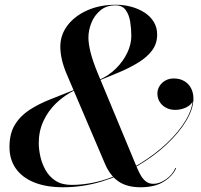

<svg xmlns="http://www.w3.org/2000/svg" viewBox="-20 -780 846 810"><path d="M572.5 10Q515 10 479 -15.2Q443 -40.5 422 -91L260.5 -469.5Q247.5 -500.5 241 -528.8Q234.5 -557 234.5 -583Q234.5 -633 265 -673Q295.5 -713 348.5 -736.5Q401.5 -760 469 -760Q502.5 -760 533.8 -751.5Q565 -743 589.8 -727Q614.5 -711 628.8 -687.5Q643 -664 643 -634Q643 -596 621.8 -567.5Q600.5 -539 564.5 -516.8Q528.5 -494.5 484.8 -476Q441 -457.5 396.5 -439.5L396 -442Q438.5 -460.5 469.2 -491Q500 -521.5 517 -557.5Q534 -593.5 534 -628Q534 -659 529.2 -688.5Q524.5 -718 510.2 -737.8Q496 -757.5 467.5 -757.5Q429 -757.5 403.5 -736.2Q378 -715 365.5 -683.5Q353 -652 353 -621.5Q353 -595.5 362.2 -558.5Q371.5 -521.5 393 -469.5L559 -70Q565.5 -55 574 -40Q582.5 -25 595.2 -14.8Q608 -4.5 627.5 -4.5Q653 -4.5 680.8 -24Q708.5 -43.5 720 -71.5L723 -70.5Q709 -37.5 671.2 -13.8Q633.5 10 572.5 10ZM246.5 10Q175 10 124.2 -10.5Q73.5 -31 46.8 -69Q20 -107 20 -160Q20 -216.5 42.8 -253.8Q65.5 -291 104.2 -316.2Q143 -341.5 192.5 -361Q242 -380.5 296 -402L296.5 -400Q251.5 -378 217 -344.8Q182.5 -311.5 163 -269Q143.5 -226.5 143.5 -176Q143.5 -151 150 -120.8Q156.5 -90.5 172 -62.8Q187.5 -35 214.2 -17.5Q241 0 281.5 0Q354.5 0 427.5 -23.8Q500.5 -47.5 566.2 -87.2Q632 -127 683 -175Q734 -223 763.5 -272.5Q793 -322 793 -364.5H795Q795 -350.5 784 -339.8Q773 -329 755.5 -322.8Q738 -316.5 719 -316.5Q696.5 -316.5 679.5 -326Q662.5 -335.5 653.2 -351Q644 -366.5 644 -385.5Q644 -402 652.8 -416.5Q661.5 -431 677.2 -440Q693 -449 713 -449Q738.5 -449 757.2 -438Q776 -427 786 -407.8Q796 -388.5 796 -364.5Q796 -321.5 766 -271Q736 -220.5 683.2 -171Q630.5 -121.5 560.8 -80.5Q491 -39.5 410.8 -14.8Q330.5 10 246.5 10Z"/></svg>

Font: Bodoni Moda 72pt Medium
Style: Italic
Weight: 500
Italic angle: -13°
Designer: Owen Earl
Foundry: indestructible type
Version: Version 2.004